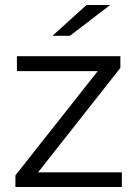

<svg xmlns="http://www.w3.org/2000/svg" viewBox="-20 -752 551 772"><path d="M470 -59V0H42V-47L373 -466H48V-526H464V-479L133 -59ZM328 -732H423L261 -608H191Z"/></svg>

Font: APTA Sans Regular
Style: Regular
Weight: 400
Version: Version 7.200